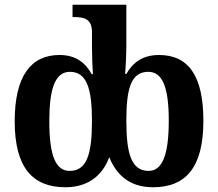

<svg xmlns="http://www.w3.org/2000/svg" viewBox="-20 -780 921 810"><path d="M256 10C359 10 415 -47 441 -117C469 -46 524 10 625 10C765 10 838 -75 838 -270C838 -463 773 -548 651 -548C580 -548 539 -514 513 -468H508C510 -491 513 -548 513 -588V-760H286V-708H293C334 -708 368 -701 368 -645V-585C368 -545 370 -491 372 -467H367C341 -514 301 -548 231 -548C111 -548 42 -460 42 -268C42 -74 117 10 256 10ZM274 -59C215 -59 188 -123 188 -269C188 -404 212 -477 275 -477C347 -477 368 -404 368 -269C368 -127 345 -59 274 -59ZM607 -59C535 -59 513 -130 513 -270C513 -408 533 -477 606 -477C667 -477 692 -408 692 -271C692 -127 665 -59 607 -59Z"/></svg>

Font: Noto Serif SemiCondensed
Style: Bold
Weight: 700
Width: 4
Designer: Monotype Design Team
Foundry: Monotype Imaging Inc.
Version: Version 2.015